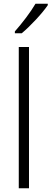

<svg xmlns="http://www.w3.org/2000/svg" viewBox="-20 -1013 277 1033"><path d="M237 -985V-993H171C145 -948 99 -888 60 -844V-834H97C144 -873 208 -942 237 -985ZM136 0V-760H81V0Z"/></svg>

Font: Noto Sans Gujarati UI SemiCondensed Light
Style: Regular
Weight: 300
Width: 4
Designer: Jelle Bosma - Monotype Design Team, Universal Thirst
Foundry: Monotype Imaging Inc.
Version: Version 2.106